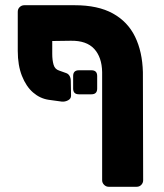

<svg xmlns="http://www.w3.org/2000/svg" viewBox="-20 -591 628 735"><path d="M282 -230Q260 -230 260 -252V-300Q260 -322 282 -322H330Q352 -322 352 -300V-252Q352 -230 330 -230ZM180 -434V-385Q180 -361 185 -343.5Q190 -326 206 -321L234 -311Q242 -308 246.5 -300Q251 -292 251 -281L252 -225Q252 -213 240.5 -207Q229 -201 217 -202L166 -209Q133 -214 106.5 -237Q80 -260 64 -300.5Q48 -341 48 -396V-546Q48 -557 55.5 -564Q63 -571 73 -571H266Q355 -571 412 -539.5Q469 -508 497 -450.5Q525 -393 527 -315L528 99Q528 109 521 116.5Q514 124 503 124H396Q386 124 378.5 116.5Q371 109 371 99V-315Q370 -372 340.5 -404Q311 -436 251 -435Z"/></svg>

Font: Rubik
Style: Bold
Weight: 700
Designer: Hubert and Fischer
Foundry: Hubert and Fischer
Version: Version 2.300;gftools[0.9.30]